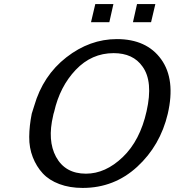

<svg xmlns="http://www.w3.org/2000/svg" viewBox="-20 -904 858 943"><path d="M427 -795 448 -884H537L517 -795ZM633 -795 653 -884H743L722 -795ZM136 -346Q140 -360 148 -384Q191 -533 306 -622.5Q421 -712 554 -712Q700 -712 771.5 -613Q843 -514 804 -345Q767 -189 654 -85Q541 19 386 19Q322 19 271.5 0Q221 -19 190 -52.5Q159 -86 141 -132Q123 -178 123.5 -232Q124 -286 136 -346ZM246 -355Q242 -343 241 -336Q212 -214 255 -134Q300 -51 402 -51Q498 -51 583 -132.5Q668 -214 700 -358Q733 -504 680 -577Q634 -643 538 -643Q430 -643 352 -561Q274 -479 246 -355Z"/></svg>

Font: Coval
Style: Italic
Weight: 400
Foundry: Context Ltd
Version: Version 001.000